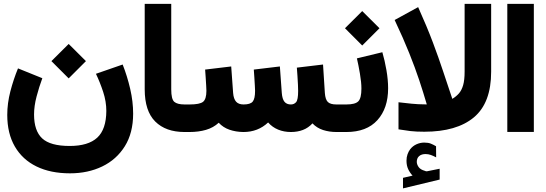

<svg xmlns="http://www.w3.org/2000/svg" viewBox="-20 -702 2902 1021"><path d="M253.4 -377 345.2 -468.3 437 -377 345.2 -285.2ZM490.2 -309.6 632.3 -358.9Q656.7 -296.9 672.4 -229.2Q688 -161.6 688 -97.7Q688 4.9 643.8 75.7Q599.6 146.5 523.7 183.1Q447.8 219.7 352.1 219.7Q249 219.7 174.3 183.3Q99.6 147 59.1 77.4Q18.6 7.8 18.6 -90.8Q18.6 -152.8 35.2 -216.6Q51.8 -280.3 75.7 -338.4L205.1 -286.1Q188 -240.2 174.6 -189.2Q161.1 -138.2 161.1 -93.3Q161.1 -6.3 204.3 33.9Q247.6 74.2 350.6 74.2Q449.2 74.2 497.1 30Q544.9 -14.2 545.4 -112.3Q545.4 -162.1 528.6 -213.4Q511.7 -264.6 490.2 -309.6Z M973.6 0H961.4Q861.3 0 805.4 -55.9Q749.5 -111.8 749.5 -227.1V-681.6H890.6V-226.6Q890.6 -174.8 906.7 -160.6Q922.9 -146.5 961.4 -146.5H973.6Z M1526.9 -146.5Q1543.9 -146.5 1554.7 -158.9Q1565.4 -171.4 1565.4 -218.3Q1565.4 -229 1564.5 -251Q1563.5 -272.9 1561.8 -297.9Q1560.1 -322.8 1558.6 -342.3L1697.8 -358.9L1707.5 -207.5Q1710 -172.4 1723.6 -159.4Q1737.3 -146.5 1768.6 -146.5H1783.2V0H1769.5Q1731 0 1697.8 -10.7Q1664.6 -21.5 1641.6 -45.9Q1619.6 -22 1590.8 -11Q1562 0 1527.3 0Q1490.2 0 1459.2 -12.7Q1428.2 -25.4 1405.8 -50.8Q1352.1 0 1274.4 0Q1233.9 -0.5 1200.2 -12.2Q1166.5 -23.9 1143.1 -49.3Q1114.7 -22.9 1075.4 -11.5Q1036.1 0 987.8 0H954.1V-146.5H988.8Q1042 -146.5 1059.8 -160.6Q1077.6 -174.8 1077.6 -219.2Q1077.6 -226.6 1076.4 -246.8Q1075.2 -267.1 1073.7 -291Q1072.3 -314.9 1070.8 -332L1209.5 -348.6L1219.7 -207.5Q1222.2 -176.3 1235.4 -161.4Q1248.5 -146.5 1275.4 -146.5Q1311 -146.5 1323.7 -161.6Q1336.4 -176.8 1336.4 -219.2Q1336.4 -225.6 1335.2 -246.3Q1334 -267.1 1332.5 -291.3Q1331.1 -315.4 1329.6 -332L1468.3 -348.6L1478.5 -207.5Q1481 -175.3 1492.7 -160.9Q1504.4 -146.5 1526.9 -146.5Z M2043.9 -232.4Q2043.9 -126 1986.8 -63Q1929.7 0 1821.8 0H1763.2V-146.5H1821.8Q1868.7 -146.5 1885.3 -163.1Q1901.9 -179.7 1901.9 -231Q1901.9 -264.2 1894 -310.3Q1886.2 -356.4 1877.9 -391.6L2013.2 -424.3Q2025.9 -381.3 2034.9 -329.3Q2043.9 -277.3 2043.9 -232.4ZM1814.5 -551.8 1906.2 -643.1 1998 -551.8 1906.2 -460Z M2173.8 231.9Q2159.7 216.8 2150.6 197.5Q2141.6 178.2 2141.6 152.8Q2141.6 133.8 2147 118.7Q2152.3 103.5 2161.1 91.8Q2174.8 74.2 2194.8 65.2Q2214.8 56.2 2235.8 56.2Q2257.3 56.2 2271 61.8Q2284.7 67.4 2298.8 75.7L2299.3 134.8Q2284.7 127 2271.2 122.1Q2257.8 117.2 2242.7 117.2Q2233.9 117.2 2224.6 119.6Q2215.3 122.1 2208 128.9Q2196.3 139.6 2196.3 159.2Q2196.8 173.3 2206.5 186.8Q2216.3 200.2 2239.3 206.5Q2241.7 207.5 2243.9 208.3Q2246.1 209 2248.5 209Q2250.5 209 2252.4 208.5L2317.9 195.3V252.9L2123 299.8V243.7ZM2099.1 -158.2Q2131.8 -154.3 2168.2 -150.6Q2204.6 -147 2237.8 -147H2249.5Q2231.4 -209 2209.5 -275.1Q2187.5 -341.3 2156.2 -419.4Q2125 -497.6 2078.6 -595.7L2203.6 -664.1Q2251 -558.6 2282 -476.1Q2313 -393.6 2336.7 -321.8Q2360.4 -250 2385.3 -176.3Q2406.2 -189 2420.7 -205.6Q2435.1 -222.2 2442.9 -249.3Q2450.7 -276.4 2450.7 -321.3V-681.6H2591.8V-320.8Q2591.8 -154.8 2500.2 -78.1Q2408.7 -1.5 2236.3 -1.5Q2192.4 -1.5 2161.6 -5.1Q2130.9 -8.8 2099.1 -14.2Z M2677.7 -681.6H2818.8V-0.5H2677.7Z"/></svg>

Font: Vazir Black FD-WOL
Style: Black-FD-WOL
Weight: 900
Designer: Saber Rastikerdar
Foundry: Saber Rastikerdar
Version: Version 30.0.0